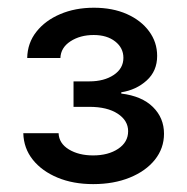

<svg xmlns="http://www.w3.org/2000/svg" viewBox="-20 -825 474 487"><path d="M216.3 -358Q165.5 -358 125.9 -374.5Q86.3 -391 63.2 -419.9Q40.1 -448.9 39.1 -487.2H128.6Q129.6 -461.3 154.7 -446Q179.7 -430.8 216.3 -430.8Q254.6 -430.8 279.8 -447.6Q305 -464.5 305 -492.2Q305 -519.2 278.6 -536.6Q252.1 -554 206.7 -554H166.5V-618.6H206.7Q244 -618.6 268.5 -634.9Q293 -651.3 293 -678.3Q293 -703.5 272.2 -719.8Q251.4 -736.2 217.7 -736.2Q183.2 -736.2 158.7 -720.2Q134.2 -704.2 133.2 -677.9H49Q49.7 -715.9 72.3 -744.5Q94.8 -773.1 132.8 -789.2Q170.8 -805.4 218 -805.4Q265.6 -805.4 301.7 -789.4Q337.7 -773.4 358.1 -745.7Q378.6 -718 378.6 -683.2Q378.6 -644.9 352.1 -620.9Q325.6 -596.9 287.6 -590.9V-587.7Q339.8 -581.3 367.9 -553.6Q396 -525.9 396 -485.8Q396 -448.9 372.9 -419.9Q349.8 -391 309.1 -374.5Q268.5 -358 216.3 -358Z"/></svg>

Font: InterMG Medium
Style: Regular
Weight: 500
Designer: Rasmus Andersson
Foundry: rsms
Version: Version 3.019;December 26, 2023;FontCreator 15.0.0.2955 64-b